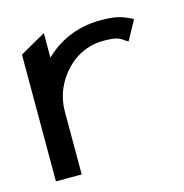

<svg xmlns="http://www.w3.org/2000/svg" viewBox="-76 -526 571 597"><g transform="rotate(-15 209.5 -227.5)"><path d="M33 0H116V-201C116 -257 139 -301 169 -332C195 -360 236 -384 288 -384C333 -384 340 -378 358 -365L364 -362L398 -424L394 -427C367 -439 354 -448 296 -448C215 -448 156 -415 116 -376V-455L33 -408Z"/></g></svg>

Font: Charger Sport
Style: DfBdExt
Weight: 400
Designer: Jasper
Foundry: Cannot Into Space Fonts
Version: Version 1.1